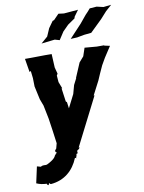

<svg xmlns="http://www.w3.org/2000/svg" viewBox="-103 -825 834 1112"><g transform="rotate(-10 314.5 -269.5)"><path d="M43 97 22 193C40 201 58 205 82 206C81 211 85 213 91 216C94 217 89 208 99 205C100 212 100 209 106 212C186 205 240 157 268 88C265 90 272 83 277 92C269 89 280 85 277 83L280 74L281 66L289 63L288 49L298 40L297 45L306 31L300 32L443 -250H438L480 -331L496 -368L517 -414L540 -454L581 -517L549 -524L547 -526H505L434 -532L418 -484L391 -453L354 -366L357 -369L337 -330L323 -279L284 -202L279 -239L273 -244L262 -323H266L251 -362L248 -401L254 -411L244 -449L240 -529H199L121 -528H83L96 -449L104 -453L109 -410V-407L110 -361C116 -335 121 -309 127 -283L142 -243L158 -164C165 -115 173 -65 179 -15L171 15L163 24V32L171 40C158 46 169 41 156 54C151 71 121 88 104 96C90 102 84 92 65 103C57 101 50 99 43 97ZM503 -751C493 -740 484 -728 473 -718L436 -673L364 -596L402 -598L446 -606L487 -610L557 -678L594 -719L629 -750L583 -745L544 -754ZM319 -752 288 -720 279 -717 252 -679 232 -633 193 -599 272 -608 300 -600 330 -646 364 -680 406 -709 409 -719 435 -755 351 -748Z"/></g></svg>

Font: Asimov Print
Style: DIt
Weight: 250
Width: 0
Designer: Google
Version: Version 2.000980: 2014